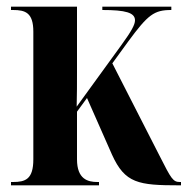

<svg xmlns="http://www.w3.org/2000/svg" viewBox="-20 -556 563 576"><path d="M13 0H277V-10H272C244 -10 211 -18 211 -78V-221L241 -262L316 -92C355 -6 395 0 518 0H523V-10H520C499 -10 494 -19 459 -88L317 -366L365 -432C424 -512 442 -526 494 -526V-536H287V-526C357 -526 385 -518 385 -495C385 -482 374 -462 345 -422L210 -236C211 -270 211 -308 211 -339V-536H13V-526H19C56 -526 80 -518 80 -461V-78C80 -18 56 -10 19 -10H13Z"/></svg>

Font: Noto Serif Display ExtraCondensed
Style: Bold
Weight: 700
Width: 2
Designer: Monotype Design Team
Foundry: Monotype Imaging Inc.
Version: Version 2.009